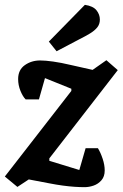

<svg xmlns="http://www.w3.org/2000/svg" viewBox="-43 -763 507 794"><path d="M307 11Q288 11 265.5 9.5Q243 8 217 4.5Q191 1 160 -5L76 -21L29 10L-23 -33L252 -387V-396L143 -440L118 -352H63Q51 -364 41.5 -387.5Q32 -411 32 -436Q32 -474 59.5 -493.5Q87 -513 123 -513Q144 -513 176.5 -508.5Q209 -504 251 -494L340 -474L397 -514L444 -473L161 -108V-98L285 -60L311 -150H362Q373 -132 381.5 -106.5Q390 -81 390 -58Q390 -33 376.5 -17.5Q363 -2 344 4.5Q325 11 307 11ZM191 -551 159 -591 308 -743Q342 -738 356 -720.5Q370 -703 370 -682Q370 -663 359 -649.5Q348 -636 329 -624.5Q310 -613 284 -600Z"/></svg>

Font: Faustina Light
Style: Bold Italic
Weight: 700
Italic angle: -8°
Version: Version 1.200